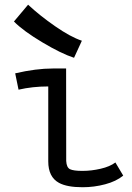

<svg xmlns="http://www.w3.org/2000/svg" viewBox="-20 -785 558 814"><path d="M327.1 -612.3 293.9 -540Q239.7 -557.6 159.2 -605.7Q78.6 -653.8 39.1 -693.8L99.1 -765.1Q147 -720.2 212.9 -674.3Q278.8 -628.4 327.1 -612.3ZM203.6 -494.6H260.3Q260.3 -494.6 260.7 -102.5Q262.2 -74.7 276.9 -67.6Q291.5 -60.5 329.6 -60.5Q367.7 -60.5 406.7 -69.6Q445.8 -78.6 469.2 -96.2L502.4 -40.5Q472.7 -16.1 425.8 -3.7Q378.9 8.8 330.1 8.8Q264.2 8.8 230 -9.8Q184.6 -34.7 184.6 -100.6V-418.5Q117.7 -418.5 58.6 -404.8L44.4 -474.1Q132.8 -494.6 203.6 -494.6Z"/></svg>

Font: Fantasque Sans Mono
Style: Regular
Weight: 400
Monospace: yes
Designer: Jany Belluz
Version: Version 1.8.0 ; ttfautohint (v1.8.2)